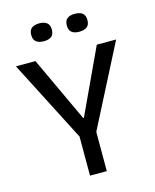

<svg xmlns="http://www.w3.org/2000/svg" viewBox="-124 -932 822 1016"><g transform="rotate(-15 286.5 -424.0)"><path d="M241 0V-214L12 -660H119L285 -304H289L455 -660H561L333 -215V0ZM384 -750Q357 -750 342.5 -761.5Q328 -773 328 -799Q328 -825 342.5 -836.5Q357 -848 384 -848Q412 -848 426.5 -836.5Q441 -825 441 -799Q441 -773 426 -761.5Q411 -750 384 -750ZM190 -750Q163 -750 148 -761.5Q133 -773 133 -799Q133 -825 148 -836.5Q163 -848 190 -848Q216 -848 231 -836.5Q246 -825 246 -799Q246 -773 231.5 -761.5Q217 -750 190 -750Z"/></g></svg>

Font: Bricolage Grotesque 28pt
Style: Regular
Weight: 400
Version: Version 1.001;gftools[0.9.33.dev8+g029e19f]